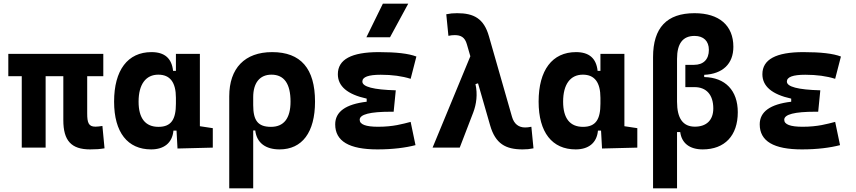

<svg xmlns="http://www.w3.org/2000/svg" viewBox="-20 -815 4728 1060"><path d="M477.5 9.8C512.2 9.8 529.8 8.3 557.1 3.9L545.4 -119.6C529.3 -117.2 518.1 -115.7 506.8 -115.7C468.8 -115.7 461.4 -137.7 461.4 -189V-394.5H550.3V-517.6H25.9V-394.5H100.1V0H231.9V-394.5H329.6V-151.4C329.6 -38.6 373.5 9.8 477.5 9.8Z M814.5 9.8C884.3 9.8 931.2 -24.9 937.5 -93.8H954.6L960 4.9L1154.8 0V-107.4L1083.5 -118.2V-517.6H951.2V-423.8H935.5C928.2 -493.2 888.7 -527.3 816.4 -527.3C685.1 -527.3 609.9 -427.7 609.9 -253.9C609.9 -84 684.6 9.8 814.5 9.8ZM951.2 -242.7C951.2 -157.2 926.3 -114.7 855 -114.7C782.7 -114.7 745.1 -161.6 745.1 -253.9C745.1 -349.1 784.7 -402.8 854 -402.8C918.9 -402.8 951.2 -360.4 951.2 -274.9Z M1523.4 9.8C1647.9 9.8 1719.2 -84 1719.2 -253.9C1719.2 -436.5 1640.6 -527.3 1482.4 -527.3C1331.5 -527.3 1245.6 -438.5 1245.6 -283.2V224.6H1377.9V-94.7H1389.2C1397.5 -25.4 1447.3 9.8 1523.4 9.8ZM1377.9 -234.9V-278.8C1377.9 -357.4 1414.1 -402.8 1478.5 -402.8C1548.3 -402.8 1584 -353.5 1584 -253.9C1584 -161.6 1546.9 -114.7 1476.1 -114.7C1403.8 -114.7 1377.9 -149.9 1377.9 -234.9Z M2063.5 9.8C2148.4 9.8 2219.7 0.5 2273.9 -13.7L2247.1 -142.1C2203.1 -130.9 2151.9 -115.2 2067.4 -115.2C1999.5 -115.2 1965.8 -127.9 1965.8 -153.8C1965.8 -183.6 2022.9 -198.2 2137.7 -198.2H2153.3L2165 -316.4C2041.5 -319.8 1980.5 -335.9 1980.5 -364.7C1980.5 -390.1 2014.2 -402.3 2082 -402.3C2145 -402.3 2199.2 -395 2247.1 -379.9L2278.8 -502.9C2235.8 -519.5 2167.5 -527.3 2071.3 -527.3C1920.4 -527.3 1845.2 -486.8 1845.2 -405.3C1845.2 -338.9 1897.9 -293.9 2004.4 -270.5V-253.4C1888.2 -239.7 1830.6 -198.2 1830.6 -128.4C1830.6 -35.6 1907.7 9.8 2063.5 9.8ZM2002.9 -609.4H2133.3L2233.9 -794.9H2093.8Z M2865.2 9.8C2888.2 9.8 2903.8 8.3 2925.3 3.9L2913.6 -115.2C2898.9 -112.3 2889.6 -111.3 2878.9 -111.3C2843.8 -111.3 2817.9 -130.4 2806.6 -170.4L2679.2 -615.2C2651.4 -712.9 2595.7 -742.2 2503.9 -742.2C2481 -742.2 2465.3 -740.7 2443.8 -736.3L2455.6 -617.2C2470.2 -620.1 2478.5 -621.1 2490.2 -621.1C2523.4 -621.1 2546.4 -610.4 2557.6 -570.3L2576.7 -504.4L2368.2 0H2518.1L2592.8 -194.3C2609.9 -239.3 2617.7 -294.4 2605 -350.6L2619.1 -355L2686 -122.6C2715.3 -21 2772 9.8 2865.2 9.8Z M3158.2 9.8C3228 9.8 3274.9 -24.9 3281.2 -93.8H3298.3L3303.7 4.9L3498.5 0V-107.4L3427.2 -118.2V-517.6H3294.9V-423.8H3279.3C3272 -493.2 3232.4 -527.3 3160.2 -527.3C3028.8 -527.3 2953.6 -427.7 2953.6 -253.9C2953.6 -84 3028.3 9.8 3158.2 9.8ZM3294.9 -242.7C3294.9 -157.2 3270 -114.7 3198.7 -114.7C3126.5 -114.7 3088.9 -161.6 3088.9 -253.9C3088.9 -349.1 3128.4 -402.8 3197.8 -402.8C3262.7 -402.8 3294.9 -360.4 3294.9 -274.9Z M3859.4 9.8C3981.4 9.8 4053.2 -66.4 4053.2 -195.3C4053.2 -315.4 3984.4 -387.2 3867.7 -389.6V-401.9C3970.2 -406.7 4028.8 -462.9 4028.8 -556.6C4028.8 -674.3 3950.7 -742.2 3814.5 -742.2C3661.6 -742.2 3585.4 -662.1 3585.4 -499.5V224.6H3717.8V-85.9H3735.4C3743.2 -24.9 3787.1 9.8 3859.4 9.8ZM3717.8 -253.9V-489.7C3717.8 -575.2 3750 -616.7 3814.5 -616.7C3864.3 -616.7 3893.6 -588.4 3893.6 -539.6C3893.6 -486.8 3863.3 -457 3811.5 -457H3763.7V-334H3814.5C3879.9 -334 3918 -291.5 3918 -216.3C3918 -151.9 3880.4 -115.7 3816.4 -115.7C3750.5 -115.7 3717.8 -161.1 3717.8 -253.9Z M4407.2 9.8C4492.2 9.8 4563.5 0.5 4617.7 -13.7L4590.8 -142.1C4546.9 -130.9 4495.6 -115.2 4411.1 -115.2C4343.3 -115.2 4309.6 -127.9 4309.6 -153.8C4309.6 -183.6 4366.7 -198.2 4481.4 -198.2H4497.1L4508.8 -316.4C4385.3 -319.8 4324.2 -335.9 4324.2 -364.7C4324.2 -390.1 4357.9 -402.3 4425.8 -402.3C4488.8 -402.3 4543 -395 4590.8 -379.9L4622.6 -502.9C4579.6 -519.5 4511.2 -527.3 4415 -527.3C4264.2 -527.3 4189 -486.8 4189 -405.3C4189 -338.9 4241.7 -293.9 4348.1 -270.5V-253.4C4231.9 -239.7 4174.3 -198.2 4174.3 -128.4C4174.3 -35.6 4251.5 9.8 4407.2 9.8Z"/></svg>

Font: CaskaydiaCove Nerd Font
Style: Bold
Weight: 700
Designer: Aaron Bell
Foundry: Saja Typeworks
Version: Version 2111.1;Nerd Fonts 2.3.0